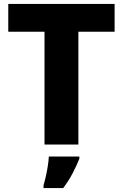

<svg xmlns="http://www.w3.org/2000/svg" viewBox="-20 -734 624 975"><path d="M378 0H206V-573H22V-714H562V-573H378ZM383 72Q368 109 349 145.5Q330 182 301 221H201V207Q207 187 213 160.5Q219 134 223 107.5Q227 81 228 61H383Z"/></svg>

Font: Noto Sans Meetei Mayek ExtraBold
Style: Regular
Weight: 800
Designer: Monotype Design Team and Neelakash Kshetrimayum
Foundry: Monotype Imaging Inc.
Version: Version 2.002; ttfautohint (v1.8.4.7-5d5b)